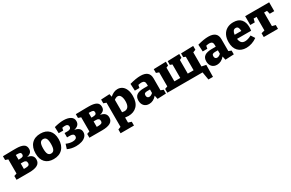

<svg xmlns="http://www.w3.org/2000/svg" viewBox="184 -2042 5696 3763"><g transform="rotate(-30 3031.5 -160.5)"><path d="M563 -151Q563 -73 500 -36.5Q437 0 314 0H25V-86L86 -107V-427L25 -448V-533L256 -537H322Q429 -537 485.5 -507Q542 -477 542 -403Q542 -351 513 -323Q484 -295 428 -283Q563 -262 563 -151ZM256 -428V-321H278Q330 -321 351 -333Q372 -345 372 -377Q372 -407 352.5 -417.5Q333 -428 288 -428ZM292 -112Q342 -112 364 -125Q386 -138 386 -173Q386 -205 368 -220.5Q350 -236 312 -236H256V-112Z M1139 -278Q1139 -141 1065.5 -63.5Q992 14 862 14Q739 14 672.5 -57Q606 -128 606 -259Q606 -396 678.5 -473.5Q751 -551 880 -551Q1003 -551 1071 -480Q1139 -409 1139 -278ZM783 -267Q783 -181 804 -143.5Q825 -106 871 -106Q919 -106 940.5 -145.5Q962 -185 962 -271Q962 -357 941 -394Q920 -431 873 -431Q826 -431 804.5 -392.5Q783 -354 783 -267Z M1628 -156Q1628 -100 1592 -61.5Q1556 -23 1497 -4.5Q1438 14 1369 14Q1318 14 1268.5 3.5Q1219 -7 1178 -27L1211 -131Q1246 -115 1283 -106.5Q1320 -98 1354 -98Q1398 -98 1425 -114Q1452 -130 1452 -164Q1452 -225 1367 -225H1298V-323H1360Q1405 -323 1426 -338Q1447 -353 1447 -384Q1447 -442 1375 -442Q1348 -442 1311 -434L1300 -378H1197L1192 -519Q1310 -551 1400 -551Q1497 -551 1557 -515.5Q1617 -480 1617 -409Q1617 -307 1493 -281Q1628 -260 1628 -156Z M2212 -151Q2212 -73 2149 -36.5Q2086 0 1963 0H1674V-86L1735 -107V-427L1674 -448V-533L1905 -537H1971Q2078 -537 2134.5 -507Q2191 -477 2191 -403Q2191 -351 2162 -323Q2133 -295 2077 -283Q2212 -262 2212 -151ZM1905 -428V-321H1927Q1979 -321 2000 -333Q2021 -345 2021 -377Q2021 -407 2001.5 -417.5Q1982 -428 1937 -428ZM1941 -112Q1991 -112 2013 -125Q2035 -138 2035 -173Q2035 -205 2017 -220.5Q1999 -236 1961 -236H1905V-112Z M2822 -284Q2822 -139 2749 -62.5Q2676 14 2553 14Q2524 14 2478 7V121L2550 144V230H2247V144L2308 121V-427L2247 -448V-533L2441 -543L2455 -477Q2498 -514 2539 -532.5Q2580 -551 2625 -551Q2683 -551 2727.5 -520Q2772 -489 2797 -428.5Q2822 -368 2822 -284ZM2645 -267Q2645 -340 2622 -383.5Q2599 -427 2557 -427Q2522 -427 2478 -394V-112Q2507 -106 2530 -106Q2645 -106 2645 -267Z M3345 -109 3406 -86V0L3212 9L3194 -74Q3159 -31 3115 -8.5Q3071 14 3023 14Q2953 14 2911 -30Q2869 -74 2869 -150Q2869 -232 2922.5 -269.5Q2976 -307 3086 -307H3175V-348Q3175 -389 3155.5 -408Q3136 -427 3096 -427Q3070 -427 3023 -417L3011 -354H2907L2899 -511Q3044 -551 3143 -551Q3244 -551 3294.5 -508.5Q3345 -466 3345 -379ZM3175 -146V-225H3114Q3073 -225 3056 -212Q3039 -199 3039 -169Q3039 -138 3053.5 -122Q3068 -106 3092 -106Q3132 -106 3175 -146Z M4274 -431V-112L4372 -91L4368 178H4265L4235 0H3438V-86L3499 -108V-426L3438 -448V-533L3717 -541V-455L3669 -434V-124H3802V-430L3753 -448V-533L4020 -541V-455L3972 -433V-124H4104V-430L4056 -448V-533L4335 -541V-455Z M4881 -109 4942 -86V0L4748 9L4730 -74Q4695 -31 4651 -8.5Q4607 14 4559 14Q4489 14 4447 -30Q4405 -74 4405 -150Q4405 -232 4458.5 -269.5Q4512 -307 4622 -307H4711V-348Q4711 -389 4691.5 -408Q4672 -427 4632 -427Q4606 -427 4559 -417L4547 -354H4443L4435 -511Q4580 -551 4679 -551Q4780 -551 4830.5 -508.5Q4881 -466 4881 -379ZM4711 -146V-225H4650Q4609 -225 4592 -212Q4575 -199 4575 -169Q4575 -138 4589.5 -122Q4604 -106 4628 -106Q4668 -106 4711 -146Z M5467 -231H5149Q5156 -174 5183 -142.5Q5210 -111 5264 -111Q5329 -111 5411 -156L5467 -68Q5409 -27 5346.5 -6.5Q5284 14 5223 14Q5107 14 5039.5 -56.5Q4972 -127 4972 -258Q4972 -348 5005 -414Q5038 -480 5099.5 -515.5Q5161 -551 5244 -551Q5361 -551 5417.5 -485.5Q5474 -420 5474 -311Q5474 -270 5467 -231ZM5148 -324H5299Q5298 -377 5282 -403.5Q5266 -430 5230 -430Q5193 -430 5173 -401Q5153 -372 5148 -324Z M5509 -337V-537H6052V-337H5950L5932 -413H5866V-106L5942 -86V0H5620V-86L5696 -106V-413H5629L5611 -337Z"/></g></svg>

Font: Bitter Pro ExtraBold
Style: Regular
Weight: 800
Designer: Sol Matas, and Bitter project Authors
Foundry: Sol Matas
Version: Version 1.010